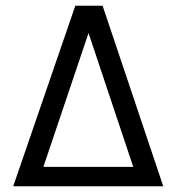

<svg xmlns="http://www.w3.org/2000/svg" viewBox="-20 -648 614 668"><path d="M548 0H26L242 -628H337ZM443.5 -67.5 288 -533 131 -67.5Z"/></svg>

Font: Betina Sans
Style: Regular
Weight: 400
Designer: Jonathan Pinhorn (font) & Cristiano Sobral (main changes)
Version: Version 2.001;April 28, 2021;FontCreator 13.0.0.2655 32-bit;